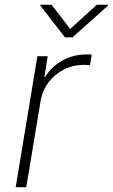

<svg xmlns="http://www.w3.org/2000/svg" viewBox="-20 -780 471 800"><path d="M45.4 0 135.7 -545.9H178.7L165 -460H168.9Q193.4 -502 239.7 -527.6Q286.1 -553.2 339.8 -553.2Q346.2 -553.2 351.6 -553Q356.9 -552.7 362.3 -552.7L355 -508.3Q351.6 -508.3 345 -509Q338.4 -509.8 330.1 -509.8Q285.2 -509.8 246.3 -490.2Q207.5 -470.7 181.9 -436.5Q156.2 -402.3 148.9 -357.9L89.4 0ZM194.8 -760.3 272.5 -659.2 383.3 -760.3H430.7L430.2 -756.8L282.2 -624.5H250.5L147.9 -756.8L148.4 -760.3Z"/></svg>

Font: Inter ExtraLight
Style: Italic
Weight: 250
Italic angle: -9.3988°
Designer: Rasmus Andersson
Foundry: rsms
Version: Version 4.001;git-66647c0bb